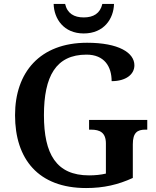

<svg xmlns="http://www.w3.org/2000/svg" viewBox="-20 -940 788 970"><path d="M403 -771C505 -771 554 -845 556 -920H497C486 -872 452 -852 403 -852C354 -852 320 -872 309 -920H251C253 -845 302 -771 403 -771ZM415 10C504 10 577 -7 651 -41V-211C651 -270 674 -285 714 -285H724V-334H430V-285H440C485 -285 515 -270 515 -215V-63C490 -57 460 -54 430 -54C264 -54 202 -162 202 -358C202 -554 262 -664 417 -664C507 -664 544 -604 544 -530C616 -530 659 -564 659 -610C659 -674 579 -724 420 -724C181 -724 56 -574 56 -358C56 -137 173 10 415 10Z"/></svg>

Font: Noto Serif Tamil SemiBold
Style: Italic
Weight: 600
Italic angle: -12°
Designer: Indian Type Foundry, Tom Grace, and the Monotype Design Team
Foundry: Monotype Imaging Inc.
Version: Version 2.003